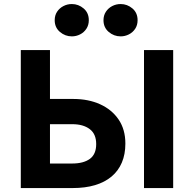

<svg xmlns="http://www.w3.org/2000/svg" viewBox="-20 -954 984 974"><path d="M85.5 0V-700H233.5V-452H352Q428.5 -452 488 -425Q547.5 -398 581.8 -347.5Q616 -297 616 -225.5Q616 -171.5 598.2 -129.5Q580.5 -87.5 546 -58.5Q511.5 -29.5 462 -14.8Q412.5 0 348.5 0ZM233.5 -124.5H346Q403.5 -124.5 435.8 -148Q468 -171.5 468 -223Q468 -274.5 435 -299.2Q402 -324 347 -324H233.5ZM710.5 0V-700H858.5V0ZM344.5 -769.5Q310.5 -769.5 284 -792Q257.5 -814.5 257.5 -851.5Q257.5 -876.5 269.8 -894.8Q282 -913 301.8 -923.2Q321.5 -933.5 344.5 -933.5Q378 -933.5 404.2 -911.2Q430.5 -889 430.5 -851.5Q430.5 -826.5 418.2 -808Q406 -789.5 386.2 -779.5Q366.5 -769.5 344.5 -769.5ZM592 -769.5Q558 -769.5 531.5 -792Q505 -814.5 505 -851.5Q505 -876 517.2 -894.5Q529.5 -913 549.2 -923.2Q569 -933.5 592 -933.5Q625.5 -933.5 651.8 -911.2Q678 -889 678 -851.5Q678 -826.5 665.8 -808Q653.5 -789.5 633.8 -779.5Q614 -769.5 592 -769.5Z"/></svg>

Font: Geologica Roman SemiBold
Style: Regular
Weight: 600
Designer: Sindre Bremnes, Frode Helland
Foundry: Monokrom Skriftforlag AS
Version: Version 1.010;gftools[0.9.28]